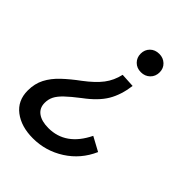

<svg xmlns="http://www.w3.org/2000/svg" viewBox="-208 -613 928 928"><g transform="rotate(45 255.5 -149.5)"><path d="M328 -384Q300 -384 282 -402Q264 -420 264 -447Q264 -474 282 -492Q300 -510 329 -510Q356 -510 374.5 -492.5Q393 -475 393 -448Q393 -420 374.5 -402Q356 -384 328 -384ZM185 211Q105 211 54.5 172.5Q4 134 4 65Q4 18 23 -18.5Q42 -55 76.5 -87.5Q111 -120 156 -153Q209 -193 236.5 -229Q264 -265 275 -313L347 -309Q338 -240 309 -191Q280 -142 215 -94Q172 -61 148 -38Q124 -15 114 5Q104 25 104 49Q104 85 130.5 104Q157 123 203 123Q321 123 383 -4L455 35Q419 117 345.5 164Q272 211 185 211Z"/></g></svg>

Font: Livvic Medium
Style: Italic
Weight: 500
Italic angle: -10°
Designer: Jacques Le Bailly, Baron von Fonthausen
Version: Version 1.001; ttfautohint (v1.8.2)